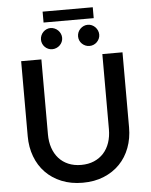

<svg xmlns="http://www.w3.org/2000/svg" viewBox="-64 -1046 868 1106"><g transform="rotate(-5 370.0 -493.0)"><path d="M369.5 -94.5C341.8 -94.5 317.1 -99.2 295.2 -108.5C273.4 -117.8 255 -130.9 240 -147.8C225 -164.6 213.5 -184.8 205.5 -208.3C197.5 -231.8 193.5 -257.8 193.5 -286.5V-720H76.5V-286C76.5 -243.7 83.2 -204.5 96.8 -168.5C110.2 -132.5 129.7 -101.4 155 -75.3C180.3 -49.1 211.1 -28.6 247.2 -13.8C283.4 1.1 324.2 8.5 369.5 8.5C414.8 8.5 455.6 1.1 491.8 -13.8C527.9 -28.6 558.7 -49.1 584 -75.3C609.3 -101.4 628.8 -132.5 642.2 -168.5C655.8 -204.5 662.5 -243.7 662.5 -286V-720H546V-286C546 -257.3 542 -231.3 534 -207.8C526 -184.3 514.4 -164.2 499.2 -147.5C484.1 -130.8 465.6 -117.8 443.8 -108.5C421.9 -99.2 397.2 -94.5 369.5 -94.5ZM224.5 -993.5V-930.5H514.5V-993.5ZM323.5 -833.5C323.5 -841.8 321.8 -849.8 318.5 -857.3C315.2 -864.8 310.7 -871.3 305 -877C299.3 -882.7 292.7 -887.2 285 -890.5C277.3 -893.8 269.3 -895.5 261 -895.5C253 -895.5 245.3 -893.8 238 -890.5C230.7 -887.2 224.3 -882.7 218.8 -877C213.3 -871.3 208.9 -864.8 205.8 -857.3C202.6 -849.8 201 -841.8 201 -833.5C201 -825.2 202.6 -817.3 205.8 -810C208.9 -802.7 213.3 -796.2 218.8 -790.8C224.3 -785.2 230.7 -780.9 238 -777.8C245.3 -774.6 253 -773 261 -773C269.3 -773 277.3 -774.6 285 -777.8C292.7 -780.9 299.3 -785.2 305 -790.8C310.7 -796.2 315.2 -802.7 318.5 -810C321.8 -817.3 323.5 -825.2 323.5 -833.5ZM538 -833.5C538 -841.8 536.3 -849.8 533 -857.3C529.7 -864.8 525.2 -871.3 519.8 -877C514.2 -882.7 507.8 -887.2 500.5 -890.5C493.2 -893.8 485.3 -895.5 477 -895.5C468.3 -895.5 460.3 -893.8 453 -890.5C445.7 -887.2 439.2 -882.7 433.5 -877C427.8 -871.3 423.4 -864.8 420.2 -857.3C417.1 -849.8 415.5 -841.8 415.5 -833.5C415.5 -825.2 417.1 -817.3 420.2 -810C423.4 -802.7 427.8 -796.2 433.5 -790.8C439.2 -785.2 445.7 -780.9 453 -777.8C460.3 -774.6 468.3 -773 477 -773C485.3 -773 493.2 -774.6 500.5 -777.8C507.8 -780.9 514.2 -785.2 519.8 -790.8C525.2 -796.2 529.7 -802.7 533 -810C536.3 -817.3 538 -825.2 538 -833.5Z"/></g></svg>

Font: Lato Semibold
Style: Regular
Weight: 600
Designer: Lukasz Dziedzic
Foundry: tyPoland Lukasz Dziedzic
Version: Version 2.006; 2014-01-15